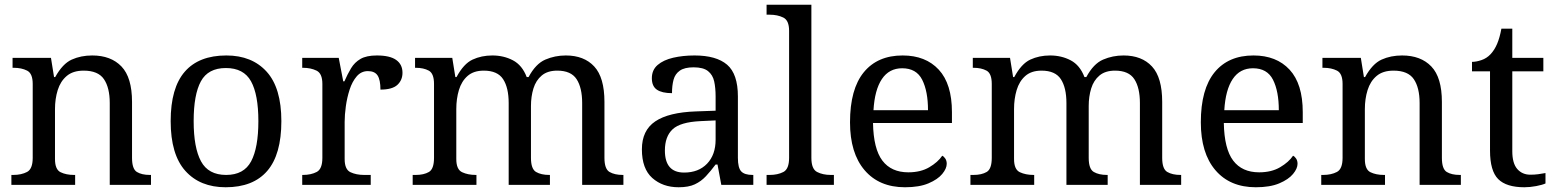

<svg xmlns="http://www.w3.org/2000/svg" viewBox="-20 -780 6563 810"><path d="M28 0V-42H36Q70 -42 94 -54.5Q118 -67 118 -114V-426Q118 -470 94.5 -482Q71 -494 38 -494H33V-536H195L208 -455H213Q244 -511 282.5 -528.5Q321 -546 369 -546Q448 -546 492.5 -499.5Q537 -453 537 -350V-114Q537 -67 557.5 -54.5Q578 -42 612 -42H617V0H443V-345Q443 -410 418.5 -446Q394 -482 333 -482Q288 -482 261.5 -459.5Q235 -437 223.5 -400Q212 -363 212 -320V-109Q212 -65 235.5 -53.5Q259 -42 292 -42H297V0Z M932 10Q824 10 762 -59Q700 -128 700 -269Q700 -409 759.5 -477.5Q819 -546 935 -546Q1043 -546 1105 -477.5Q1167 -409 1167 -269Q1167 -128 1107.5 -59Q1048 10 932 10ZM934 -42Q1009 -42 1039.5 -99.5Q1070 -157 1070 -269Q1070 -381 1039 -437Q1008 -493 933 -493Q858 -493 827.5 -437Q797 -381 797 -269Q797 -157 828 -99.5Q859 -42 934 -42Z M1255 0V-42H1258Q1292 -42 1316 -54.5Q1340 -67 1340 -114V-426Q1340 -470 1315.5 -482Q1291 -494 1258 -494H1255V-536H1409L1428 -437H1433Q1446 -467 1461 -492Q1476 -517 1501 -531.5Q1526 -546 1570 -546Q1625 -546 1651.5 -527Q1678 -508 1678 -473Q1678 -442 1656.5 -422Q1635 -402 1585 -402Q1585 -443 1573 -461.5Q1561 -480 1532 -480Q1504 -480 1485 -458Q1466 -436 1455 -402Q1444 -368 1439 -331.5Q1434 -295 1434 -266V-109Q1434 -65 1458.5 -53.5Q1483 -42 1516 -42H1544V0Z M1721 0V-42H1734Q1768 -42 1789.5 -54.5Q1811 -67 1811 -114V-426Q1811 -470 1789 -482Q1767 -494 1734 -494H1731V-536H1888L1901 -455H1906Q1936 -511 1973.5 -528.5Q2011 -546 2057 -546Q2105 -546 2144 -525.5Q2183 -505 2202 -455H2210Q2240 -511 2280.5 -528.5Q2321 -546 2367 -546Q2444 -546 2487 -499.5Q2530 -453 2530 -350V-114Q2530 -67 2551.5 -54.5Q2573 -42 2607 -42H2610V0H2436V-345Q2436 -410 2412.5 -446Q2389 -482 2331 -482Q2290 -482 2265.5 -461.5Q2241 -441 2230.5 -407Q2220 -373 2220 -333V-114Q2220 -67 2241.5 -54.5Q2263 -42 2297 -42H2300V0H2126V-345Q2126 -410 2102.5 -446Q2079 -482 2021 -482Q1978 -482 1952.5 -459.5Q1927 -437 1916 -400Q1905 -363 1905 -320V-109Q1905 -65 1929.5 -53.5Q1954 -42 1987 -42H1990V0Z M2843 10Q2776 10 2732 -29Q2688 -68 2688 -150Q2688 -230 2744.5 -268Q2801 -306 2916 -310L2999 -313V-373Q2999 -409 2993 -436.5Q2987 -464 2967 -480Q2947 -496 2906 -496Q2868 -496 2848 -482Q2828 -468 2821.5 -443.5Q2815 -419 2815 -387Q2773 -387 2751.5 -401.5Q2730 -416 2730 -450Q2730 -485 2754.5 -506Q2779 -527 2820 -536.5Q2861 -546 2910 -546Q3002 -546 3047.5 -507Q3093 -468 3093 -373V-114Q3093 -72 3107 -57Q3121 -42 3155 -42H3158V0H3023L3007 -86H2999Q2978 -58 2958 -36.5Q2938 -15 2911.5 -2.5Q2885 10 2843 10ZM2866 -52Q2927 -52 2963 -89.5Q2999 -127 2999 -191V-272L2935 -269Q2850 -265 2817.5 -234.5Q2785 -204 2785 -145Q2785 -52 2866 -52Z M3214 0V-42H3227Q3261 -42 3285 -54.5Q3309 -67 3309 -114V-650Q3309 -694 3284.5 -706Q3260 -718 3227 -718H3214V-760H3403V-114Q3403 -67 3427 -54.5Q3451 -42 3485 -42H3498V0Z M3798 10Q3689 10 3627.5 -62Q3566 -134 3566 -264Q3566 -404 3624 -475Q3682 -546 3788 -546Q3885 -546 3940.5 -486Q3996 -426 3996 -307V-261H3663Q3665 -152 3702.5 -102.5Q3740 -53 3812 -53Q3864 -53 3900.5 -74.5Q3937 -96 3955 -123Q3962 -120 3968 -111Q3974 -102 3974 -89Q3974 -69 3955 -46Q3936 -23 3897 -6.5Q3858 10 3798 10ZM3895 -315Q3895 -395 3870.5 -443.5Q3846 -492 3786 -492Q3731 -492 3700.5 -446.5Q3670 -401 3665 -315Z M4074 0V-42H4087Q4121 -42 4142.5 -54.5Q4164 -67 4164 -114V-426Q4164 -470 4142 -482Q4120 -494 4087 -494H4084V-536H4241L4254 -455H4259Q4289 -511 4326.5 -528.5Q4364 -546 4410 -546Q4458 -546 4497 -525.5Q4536 -505 4555 -455H4563Q4593 -511 4633.5 -528.5Q4674 -546 4720 -546Q4797 -546 4840 -499.5Q4883 -453 4883 -350V-114Q4883 -67 4904.5 -54.5Q4926 -42 4960 -42H4963V0H4789V-345Q4789 -410 4765.5 -446Q4742 -482 4684 -482Q4643 -482 4618.5 -461.5Q4594 -441 4583.5 -407Q4573 -373 4573 -333V-114Q4573 -67 4594.5 -54.5Q4616 -42 4650 -42H4653V0H4479V-345Q4479 -410 4455.5 -446Q4432 -482 4374 -482Q4331 -482 4305.5 -459.5Q4280 -437 4269 -400Q4258 -363 4258 -320V-109Q4258 -65 4282.5 -53.5Q4307 -42 4340 -42H4343V0Z M5278 10Q5169 10 5107.5 -62Q5046 -134 5046 -264Q5046 -404 5104 -475Q5162 -546 5268 -546Q5365 -546 5420.5 -486Q5476 -426 5476 -307V-261H5143Q5145 -152 5182.5 -102.5Q5220 -53 5292 -53Q5344 -53 5380.5 -74.5Q5417 -96 5435 -123Q5442 -120 5448 -111Q5454 -102 5454 -89Q5454 -69 5435 -46Q5416 -23 5377 -6.5Q5338 10 5278 10ZM5375 -315Q5375 -395 5350.5 -443.5Q5326 -492 5266 -492Q5211 -492 5180.5 -446.5Q5150 -401 5145 -315Z M5554 0V-42H5562Q5596 -42 5620 -54.5Q5644 -67 5644 -114V-426Q5644 -470 5620.5 -482Q5597 -494 5564 -494H5559V-536H5721L5734 -455H5739Q5770 -511 5808.5 -528.5Q5847 -546 5895 -546Q5974 -546 6018.5 -499.5Q6063 -453 6063 -350V-114Q6063 -67 6083.5 -54.5Q6104 -42 6138 -42H6143V0H5969V-345Q5969 -410 5944.5 -446Q5920 -482 5859 -482Q5814 -482 5787.5 -459.5Q5761 -437 5749.5 -400Q5738 -363 5738 -320V-109Q5738 -65 5761.5 -53.5Q5785 -42 5818 -42H5823V0Z M6411 10Q6335 10 6300.5 -24.5Q6266 -59 6266 -145V-479H6190V-519Q6208 -519 6230 -526.5Q6252 -534 6268 -551Q6285 -569 6296 -595Q6307 -621 6314 -659H6360V-536H6491V-479H6360V-142Q6360 -91 6381 -67Q6402 -43 6436 -43Q6454 -43 6469 -45Q6484 -47 6500 -50V-6Q6487 0 6461 5Q6435 10 6411 10Z"/></svg>

Font: Noto Serif Khitan Small Script
Style: Regular
Weight: 400
Designer: LIU Zhao, ZHANG Congyu, Kushim JIANG
Foundry: Guyu Beijing Co. Ltd.
Version: Version 1.000; ttfautohint (v1.8.4.7-5d5b)